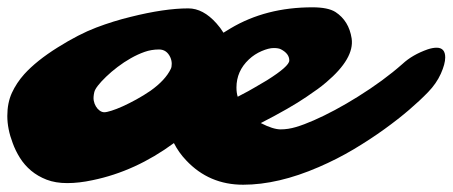

<svg xmlns="http://www.w3.org/2000/svg" viewBox="-94 -490 1226 520"><path d="M1088.4 -360.8Q1111.8 -360.8 1111.8 -334.5Q1111.8 -316.9 1099.9 -290.3Q1087.9 -263.7 1065.4 -240.5Q1043 -217.3 1013.9 -192.4Q984.9 -167.5 947 -140.1Q909.2 -112.8 864.3 -85.9Q819.3 -59.1 769.5 -37.6Q659.2 10.3 564.5 10.3Q472.2 10.3 410.2 -55.7Q390.1 -76.7 377 -102.5Q272.9 -25.9 156.7 -2Q120.1 5.9 88.1 5.9Q56.2 5.9 32.2 -3.4Q8.3 -12.7 -9.8 -27.8Q-27.8 -43 -40 -62.5Q-52.2 -82 -59.6 -102.5Q-74.2 -140.6 -74.2 -176Q-74.2 -211.4 -61.8 -238.5Q-49.3 -265.6 -28.3 -289.1Q4.9 -325.7 62.3 -361.6Q119.6 -397.5 166.5 -415.3Q213.4 -433.1 259.8 -444.3Q351.6 -467.3 416 -467.3Q456.1 -467.3 492.2 -426.8Q502.9 -415 511.2 -401.4L530.3 -413.1Q626 -470.2 752 -470.2Q794.4 -470.2 814.5 -457.5Q851.1 -433.6 858.4 -385.7Q866.2 -332 789.6 -267.1Q776.9 -256.3 766.4 -248.8Q755.9 -241.2 735.8 -227.5Q692.4 -197.8 612.3 -156.7Q645.5 -139.6 666 -139.6Q686.5 -139.6 707.8 -146Q729 -152.3 755.9 -164.1Q782.7 -175.8 813.2 -192.1Q843.8 -208.5 875 -228Q944.8 -271.5 996.1 -316.9Q1022.9 -341.8 1064.5 -356.4Q1078.1 -360.8 1088.4 -360.8ZM549.8 -228Q583 -245.1 598.1 -254.4L628.9 -272.5Q689.5 -310.5 689.5 -326.2Q689.5 -344.7 667 -356.4Q660.6 -359.9 647.2 -359.9Q633.8 -359.9 614.5 -351.6Q595.2 -343.3 580.1 -329.1Q546.4 -297.4 546.4 -252.9Q546.4 -238.8 549.8 -228ZM313.5 -244.1Q354 -272.9 368.7 -303.7Q371.1 -308.6 371.1 -317.4Q371.1 -326.2 367.2 -335Q357.4 -356 336.7 -356Q315.9 -356 297.4 -349.4Q278.8 -342.8 260.3 -332.3Q241.7 -321.8 224.4 -308.6Q207 -295.4 193.4 -282.2Q164.6 -254.4 161.4 -240.5Q158.2 -226.6 159.9 -217.5Q161.6 -208.5 165.8 -201.7Q169.9 -194.8 176 -190.4Q182.1 -186 188.5 -186Q194.8 -186 208 -190.2Q221.2 -194.3 238.5 -202.1Q255.9 -210 275.4 -220.7Q294.9 -231.4 313.5 -244.1Z"/></svg>

Font: Sarina
Style: Regular
Weight: 400
Designer: James Grieshaber
Foundry: James Grieshaber
Version: Version 1.001